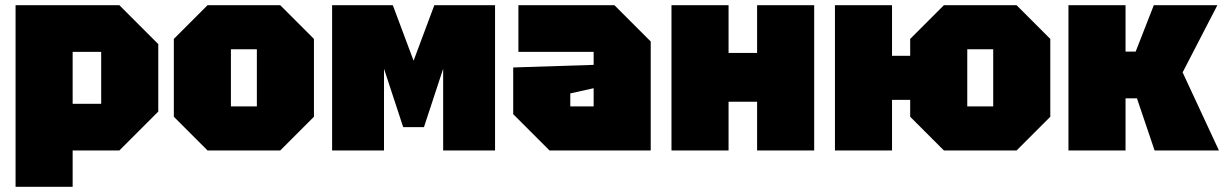

<svg xmlns="http://www.w3.org/2000/svg" viewBox="-20 -580 4718 740"><path d="M40 140V-560H440L590 -410V-150L440 0H260V140ZM370 -380H260V-180H370Z M650 -130V-430L780 -560H1060L1190 -430V-130L1060 0H780ZM870 -170H970V-390H870Z M1260 0V-560H1494L1574 -346L1654 -560H1888V0H1688V-315L1614 -90H1534L1460 -315V0Z M1958 -140V-320L2268 -330V-380H1978V-560H2348L2488 -420V0H2098ZM2178 -220V-170H2268V-240Z M2568 0V-560H2788V-376H2898V-560H3118V0H2898V-188H2788V0Z M3198 0V-560H3418V-365H3488V-430L3618 -560H3898L4028 -430V-130L3898 0H3618L3488 -130V-195H3418V0ZM3708 -170H3808V-390H3708Z M4098 0V-560H4318V-381H4357L4427 -560H4672L4538 -301L4678 0H4430L4362 -201H4318V0Z"/></svg>

Font: Tektur Black
Style: Regular
Weight: 900
Designer: Adam Jagosz
Foundry: Adam Jagosz
Version: Version 1.005;gftools[0.9.30]